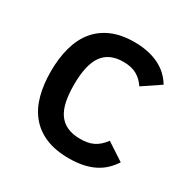

<svg xmlns="http://www.w3.org/2000/svg" viewBox="-129 -646 767 779"><g transform="rotate(30 255.0 -256.0)"><path d="M481 -76.2Q467.3 -55.2 449.7 -38.3Q432.1 -21.5 408.9 -9.5Q385.7 2.4 356.2 8.8Q326.7 15.1 290 15.1Q225.6 15.1 180.2 -4.4Q134.8 -23.9 106 -59.6Q77.1 -95.2 64 -144.5Q50.8 -193.8 50.8 -253.9Q50.8 -316.4 64.7 -366.9Q78.6 -417.5 107.4 -452.9Q136.2 -488.3 180.7 -507.6Q225.1 -526.9 286.1 -526.9Q351.1 -526.9 398.9 -504.4Q446.8 -481.9 474.1 -436L392.1 -380.9Q375 -407.2 350.1 -421.1Q325.2 -435.1 287.1 -435.1Q221.2 -435.1 190.2 -391.4Q159.2 -347.7 159.2 -253.9Q159.2 -210.9 166 -177.7Q172.9 -144.5 188.2 -122.1Q203.6 -99.6 229 -87.9Q254.4 -76.2 291 -76.2Q308.1 -76.2 323 -78.9Q337.9 -81.5 351.1 -87.9Q364.3 -94.2 376 -104.5Q387.7 -114.7 398.9 -129.9Z"/></g></svg>

Font: Lorenzo Sans Medium
Style: Regular
Weight: 500
Foundry: Intel Corporation
Version: Version 1.00; ttfautohint (v1.5)